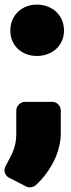

<svg xmlns="http://www.w3.org/2000/svg" viewBox="-29 -602 311 837"><path d="M132 -358C195 -358 250 -400 250 -469C250 -538 196 -582 132 -582C67 -582 16 -536 16 -469C16 -401 68 -358 132 -358ZM-5 123C-15 142 -7 164 11 173L85 211C97 217 114 216 126 206C143 191 157 175 170 158C203 114 236 53 236 -24V-120C236 -141 219 -158 199 -158H79C63 -158 42 -143 42 -120V-17C42 43 20 74 -5 123Z"/></svg>

Font: Asimov Print
Style: E
Weight: 500
Designer: Google
Version: Version 2.000980; 2014